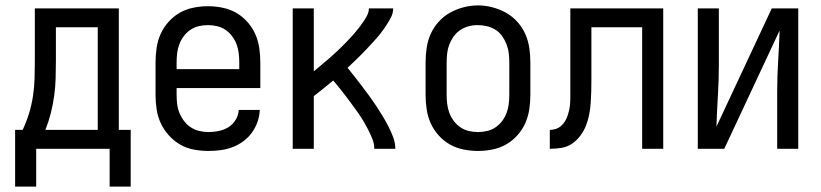

<svg xmlns="http://www.w3.org/2000/svg" viewBox="-20 -551 3040 711"><path d="M36 140V-70H64Q78 -100 87.5 -131Q97 -162 102 -194.5Q107 -227 108 -259.5Q109 -292 109 -325V-520H420V-70H464V140H386V0H114V140ZM148 -70H342V-450H187V-325Q187 -293 186 -260Q185 -227 180.5 -195Q176 -163 168 -131.5Q160 -100 148 -70Z M752 8Q725 8 698 3Q671 -2 647.5 -15.5Q624 -29 605.5 -49.5Q587 -70 575.5 -94.5Q564 -119 560 -146Q556 -173 556 -200V-320Q556 -347 560 -374Q564 -401 575 -425.5Q586 -450 604.5 -470.5Q623 -491 646 -504Q669 -517 696 -522.5Q723 -528 750 -528Q777 -528 804 -522.5Q831 -517 854 -504Q877 -491 895.5 -470.5Q914 -450 925 -425.5Q936 -401 940 -374Q944 -347 944 -320V-225H634V-200Q634 -183 636 -166Q638 -149 644.5 -133Q651 -117 661.5 -103Q672 -89 686.5 -79.5Q701 -70 718 -66Q735 -62 752 -62Q771 -62 790.5 -66Q810 -70 826 -80Q842 -90 852.5 -107Q863 -124 864 -144H942Q941 -121 933.5 -99.5Q926 -78 912.5 -59.5Q899 -41 880.5 -27.5Q862 -14 841 -6Q820 2 797 5Q774 8 752 8ZM866 -295V-320Q866 -337 864 -354Q862 -371 856 -387Q850 -403 839.5 -417Q829 -431 815 -440.5Q801 -450 784 -454Q767 -458 750 -458Q733 -458 716 -454Q699 -450 685 -440.5Q671 -431 660.5 -417Q650 -403 644 -387Q638 -371 636 -354Q634 -337 634 -320V-295Z M1064 0V-520H1142V-287Q1152 -295 1162 -303.5Q1172 -312 1182 -320.5Q1192 -329 1202 -337.5Q1212 -346 1221.5 -355Q1231 -364 1240.5 -373Q1250 -382 1259 -391.5Q1268 -401 1277 -410.5Q1286 -420 1294.5 -430Q1303 -440 1311 -450.5Q1319 -461 1326.5 -472Q1334 -483 1340 -495Q1346 -507 1346 -520H1436Q1436 -502 1427.5 -486Q1419 -470 1409.5 -455.5Q1400 -441 1389 -427Q1378 -413 1366 -400Q1354 -387 1342 -374Q1330 -361 1317.5 -348.5Q1305 -336 1292.5 -324Q1280 -312 1267 -300Q1281 -283 1294.5 -265.5Q1308 -248 1321.5 -230.5Q1335 -213 1348 -195Q1361 -177 1373 -159Q1385 -141 1396.5 -122Q1408 -103 1418 -83.5Q1428 -64 1436 -43Q1444 -22 1444 0H1366Q1366 -19 1359 -36.5Q1352 -54 1343.5 -70.5Q1335 -87 1325.5 -103Q1316 -119 1305 -134.5Q1294 -150 1283 -165Q1272 -180 1260.5 -195Q1249 -210 1237.5 -224.5Q1226 -239 1214 -253Q1196 -238 1178 -223.5Q1160 -209 1142 -195V0Z M1750 8Q1723 8 1696 2.5Q1669 -3 1646 -16Q1623 -29 1604.5 -49.5Q1586 -70 1575 -94.5Q1564 -119 1560 -146Q1556 -173 1556 -200V-320Q1556 -347 1560 -374Q1564 -401 1575 -425.5Q1586 -450 1604.5 -470.5Q1623 -491 1646.5 -504Q1670 -517 1696.5 -524Q1723 -531 1750 -531Q1777 -531 1803.5 -524Q1830 -517 1853.5 -504Q1877 -491 1895.5 -470.5Q1914 -450 1925 -425.5Q1936 -401 1940 -374Q1944 -347 1944 -320V-200Q1944 -173 1940 -146Q1936 -119 1925 -94.5Q1914 -70 1895.5 -49.5Q1877 -29 1854 -16Q1831 -3 1804 2.5Q1777 8 1750 8ZM1750 -62Q1767 -62 1784 -66Q1801 -70 1815 -79.5Q1829 -89 1839.5 -103Q1850 -117 1856 -133Q1862 -149 1864 -166Q1866 -183 1866 -200V-320Q1866 -337 1864 -354Q1862 -371 1855.5 -387.5Q1849 -404 1839 -418Q1829 -432 1814.5 -441Q1800 -450 1783 -454Q1766 -458 1748 -458Q1731 -458 1714.5 -453.5Q1698 -449 1684 -439.5Q1670 -430 1660 -416Q1650 -402 1644 -386.5Q1638 -371 1636 -354Q1634 -337 1634 -320V-200Q1634 -183 1636 -166Q1638 -149 1644 -133Q1650 -117 1660.5 -103Q1671 -89 1685 -79.5Q1699 -70 1716 -66Q1733 -62 1750 -62Z M2016 0V-70Q2027 -70 2038 -73.5Q2049 -77 2057.5 -84.5Q2066 -92 2072 -101.5Q2078 -111 2081.5 -121.5Q2085 -132 2087.5 -143Q2090 -154 2091 -165Q2092 -176 2092 -187Q2092 -198 2092 -209Q2092 -213 2092 -217Q2092 -221 2092 -226V-228Q2092 -236 2092 -244.5Q2092 -253 2092 -261V-520H2436V0H2358V-450H2170V-261Q2170 -261 2170 -261Q2170 -261 2170 -261V-259Q2170 -259 2170 -258.5Q2170 -258 2170 -257V-256Q2170 -235 2169.5 -213.5Q2169 -192 2167.5 -170.5Q2166 -149 2162 -127.5Q2158 -106 2150 -86Q2142 -66 2129 -48.5Q2116 -31 2098.5 -19Q2081 -7 2059.5 -3.5Q2038 0 2016 0Z M2564 0V-520H2642V-312Q2642 -254 2638.5 -197Q2635 -140 2633 -82L2838 -520H2936V0H2858V-208Q2858 -266 2861.5 -323Q2865 -380 2867 -438L2662 0Z"/></svg>

Font: Zed Sans
Style: Regular
Weight: 400
Designer: Belleve Invis
Foundry: Belleve Invis
Version: Version 1.0.0; ttfautohint (v1.8.4)